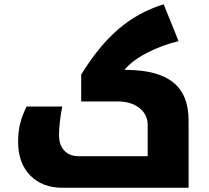

<svg xmlns="http://www.w3.org/2000/svg" viewBox="-20 -881 980 901"><path d="M272 0Q178 0 121.5 -58Q65 -116 65 -216Q65 -264 75 -303Q85 -342 105 -381H272Q257 -303 257 -246Q257 -200 282 -174Q307 -148 347 -148H673V-294Q673 -344 634 -374.5Q595 -405 531 -405H361V-531Q444 -666 536.5 -745Q629 -824 748 -861L818 -688Q736 -668 667 -631.5Q598 -595 564 -553H569Q719 -553 792 -495Q865 -437 865 -315V0Z"/></svg>

Font: Noto Kufi Arabic Black
Style: Regular
Weight: 900
Designer: Monotype Design Team, David Williams, Khaled Hosny
Foundry: Google LLC
Version: Version 2.109; ttfautohint (v1.8.4.7-5d5b)